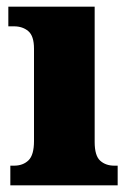

<svg xmlns="http://www.w3.org/2000/svg" viewBox="-20 -556 393 576"><path d="M11 0V-59H22Q49 -59 65.5 -75Q82 -91 82 -133V-410Q82 -448 65 -462.5Q48 -477 22 -477H5V-536H264V-130Q264 -89 280.5 -74Q297 -59 323 -59H333V0Z"/></svg>

Font: Noto Serif Hebrew SemiCondensed Black
Style: Regular
Weight: 900
Width: 4
Designer: Monotype Design Team
Foundry: Monotype Imaging Inc.
Version: Version 2.004; ttfautohint (v1.8.4.7-5d5b)